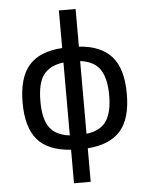

<svg xmlns="http://www.w3.org/2000/svg" viewBox="-61 -782 806 1029"><g transform="rotate(-5 342.0 -267.0)"><path d="M384.8 197.8H294.9V17.6Q170.4 8.8 114.3 -57.6Q58.1 -124 58.1 -254.9Q58.1 -390.6 115.5 -456.3Q172.9 -522 294.9 -529.8V-731.9H384.8V-529.3Q502.4 -521.5 560.5 -456.1Q618.7 -390.6 618.7 -254.9Q618.7 -120.6 561 -55.9Q503.4 8.8 384.8 17.6ZM294.9 -59.6V-451.7Q223.6 -443.4 188.7 -399.4Q153.8 -355.5 153.8 -254.9Q153.8 -158.7 187.3 -113.5Q220.7 -68.4 294.9 -59.6ZM384.8 -60.5Q460.9 -69.8 492.4 -117.4Q523.9 -165 523.9 -254.9Q523.9 -345.7 492.4 -393.8Q460.9 -441.9 384.8 -451.7Z"/></g></svg>

Font: Cadman
Style: Regular
Weight: 400
Designer: Paul James MIller
Foundry: High-Logic / Made with FontCreator
Version: Version 2.114;March 28, 2021;FontCreator 13.0.0.2683 64-bit